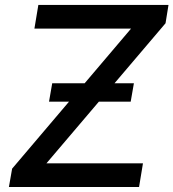

<svg xmlns="http://www.w3.org/2000/svg" viewBox="-20 -747 693 767"><path d="M15.6 0 28.4 -73.2 255.7 -340.9H175.8L188.6 -414.4H318.2L503.6 -632.8H117.5L133.2 -727.3H653.1L641.3 -654.1L437.5 -414.4H514.9L502.1 -340.9H375L165.5 -94.5H551.1L535.5 0Z"/></svg>

Font: Inter P Medium
Style: Italic
Weight: 500
Italic angle: 9.39999°
Designer: Rasmus Andersson
Foundry: rsms
Version: Version 3.018;git-588b23468